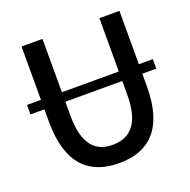

<svg xmlns="http://www.w3.org/2000/svg" viewBox="-132 -865 997 1008"><g transform="rotate(-20 366.5 -361.5)"><path d="M367 14C530 14 640 -76 640 -316V-386H718V-439H640V-737H528V-439H210V-737H93V-439H15V-386H93V-316C93 -76 204 14 367 14ZM210 -309V-386H528V-309C528 -142 460 -88 367 -88C275 -88 210 -142 210 -309Z"/></g></svg>

Font: GenYoGothic2 TW M
Style: Regular
Weight: 500
Version: Version 2.100;PS 2.1;hotconv 16.6.51;makeotf.lib2.5.65220 DE